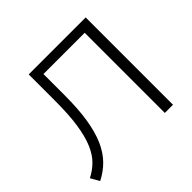

<svg xmlns="http://www.w3.org/2000/svg" viewBox="-173 -894 1096 1096"><g transform="rotate(-45 375.5 -345.5)"><path d="M49 14 19 -39Q60 -60 91.5 -91Q123 -122 145 -172.5Q167 -223 179 -300.5Q191 -378 191 -494V-705H651V0H585V-647H252V-478Q252 -366 239 -284.5Q226 -203 200.5 -145.5Q175 -88 137 -49.5Q99 -11 49 14Z"/></g></svg>

Font: Nunito Sans 10pt Light
Style: Regular
Weight: 300
Designer: Vernon Adams
Foundry: Vernon Adams
Version: Version 3.101;gftools[0.9.27]